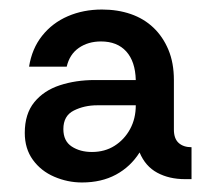

<svg xmlns="http://www.w3.org/2000/svg" viewBox="-20 -730 445 403"><path d="M152 -347Q122 -347 94 -359Q66 -371 49 -394.5Q32 -418 32 -451Q32 -491 52 -515.5Q72 -540 105.5 -551Q139 -562 179 -562H265Q264 -601 245 -622Q226 -643 192 -643Q165 -643 145.5 -629.5Q126 -616 120 -590H41Q47 -628 68.5 -655Q90 -682 122.5 -696Q155 -710 194 -710Q227 -710 254.5 -700.5Q282 -691 302 -672Q322 -653 333.5 -625.5Q345 -598 345 -562V-458Q345 -439 355 -430Q365 -421 382 -421V-354H368Q335 -354 310 -367.5Q285 -381 273 -410Q254 -380 223.5 -363.5Q193 -347 152 -347ZM173 -411Q200 -411 220.5 -424Q241 -437 253 -459Q265 -481 265 -509H184Q157 -509 135 -498Q113 -487 113 -459Q113 -434 130.5 -422.5Q148 -411 173 -411Z"/></svg>

Font: Rethink Sans SemiBold
Style: Regular
Weight: 600
Designer: The Rethink Sans project authors (Hans Thiessen). DM Sans designed by Colophon Foundry.
Foundry: Rethink Communications LLC
Version: Version 1.001